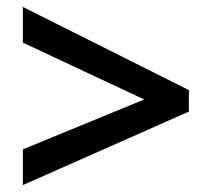

<svg xmlns="http://www.w3.org/2000/svg" viewBox="-20 -639 612 554"><path d="M46 -208 396 -352 46 -516V-619L525 -379V-317L46 -105Z"/></svg>

Font: Noto Sans Sinhala UI SemiBold
Style: Regular
Weight: 600
Designer: Jelle Bosma - Monotype Design Team
Foundry: Monotype Imaging Inc.
Version: Version 2.006; ttfautohint (v1.8.4.7-5d5b)